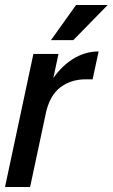

<svg xmlns="http://www.w3.org/2000/svg" viewBox="-28 -745 449 765"><path d="M-8 0 105 -530H205L92 0ZM120 -279Q137 -359 173.5 -417.5Q210 -476 259.5 -508Q309 -540 365 -540L341 -429H314Q255 -429 212.5 -397Q170 -365 154 -292ZM175 -585 275 -725H401L264 -585Z"/></svg>

Font: Radio Canada Big
Style: Italic
Weight: 400
Italic angle: -12°
Designer: Étienne Aubert Bonn
Foundry: Coppers and Brasses
Version: Version 1.001